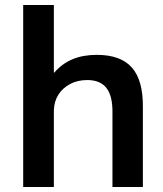

<svg xmlns="http://www.w3.org/2000/svg" viewBox="-20 -750 652 770"><path d="M73 0V-730H196V-459H198Q229 -495 271 -512.5Q313 -530 368 -530Q464 -530 509 -479Q554 -428 553 -320V0H431V-297Q432 -365 407 -397Q382 -429 330 -429Q291 -429 261 -413Q231 -397 214 -370Q197 -343 196 -307V0Z"/></svg>

Font: M PLUS 1 SemiBold
Style: Regular
Weight: 600
Designer: Coji Morishita
Foundry: UNDERFOREST DESIGN
Version: Version 1.001